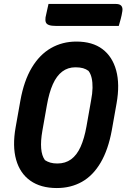

<svg xmlns="http://www.w3.org/2000/svg" viewBox="-20 -930 640 970"><path d="M366 -720Q447 -720 497.5 -682Q548 -644 567 -574Q586 -504 569 -408L545 -273Q527 -174 488.5 -108.5Q450 -43 394 -11.5Q338 20 267 20Q186 20 133.5 -17Q81 -54 61.5 -123Q42 -192 59 -287L83 -422Q101 -522 140.5 -588Q180 -654 237.5 -687Q295 -720 366 -720ZM194 -269Q185 -218 188 -180.5Q191 -143 207 -121Q219 -113 234 -108.5Q249 -104 270 -104Q310 -104 339 -125Q368 -146 387 -188Q406 -230 417 -292L440 -422Q447 -458 447.5 -486Q448 -514 443 -536Q438 -558 427 -572Q415 -581 399.5 -585.5Q384 -590 361 -590Q323 -590 294.5 -568.5Q266 -547 247 -504.5Q228 -462 217 -399ZM225 -910H566Q585 -910 593 -900.5Q601 -891 598 -873Q595 -853 590 -834.5Q585 -816 580 -799H263Q240 -799 227.5 -803.5Q215 -808 211.5 -817.5Q208 -827 210 -842Q214 -860 217.5 -876.5Q221 -893 225 -910Z"/></svg>

Font: Rec Mono Semicasual
Style: Bold Italic
Weight: 700
Italic angle: -10°
Version: Version 1.085; ttfautohint (v1.8.4.7-5d5b)